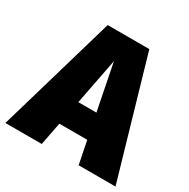

<svg xmlns="http://www.w3.org/2000/svg" viewBox="-183 -839 966 983"><g transform="rotate(30 300.5 -348.0)"><path d="M408 0H626L424 -696H178L-25 0H190L216 -135H381ZM245 -279 298 -552 352 -279Z"/></g></svg>

Font: Fira Sans Heavy
Style: Regular
Weight: 900
Designer: bBox Type GmbH & Carrois Corporate GbR & Edenspiekermann AG
Foundry: bBox Type GmbH & Carrois Corporate GbR & Edenspiekermann AG
Version: Version 4.300;PS 004.300;hotconv 1.0.88;makeotf.lib2.5.64775